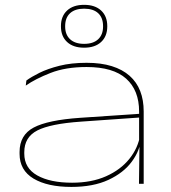

<svg xmlns="http://www.w3.org/2000/svg" viewBox="-20 -742 689 775"><path d="M541 0 543 -159.5 541.5 -166.5V-286.5V-292Q541.5 -377.5 489.2 -424.5Q437 -471.5 329.5 -471.5Q245 -471.5 183.8 -447.5Q122.5 -423.5 84 -396.5L86.5 -417Q106 -431.5 139.2 -448Q172.5 -464.5 220 -476.5Q267.5 -488.5 329.5 -488.5Q388 -488.5 431.2 -475Q474.5 -461.5 503.2 -436Q532 -410.5 546 -374.2Q560 -338 560 -292V0ZM268 12.5Q171.5 12.5 115.2 -21.2Q59 -55 59 -121V-128.5Q59 -197 116 -227.2Q173 -257.5 304 -266.5L548.5 -283V-268L306.5 -251Q183.5 -242.5 130.8 -215.5Q78 -188.5 78 -127.5V-122Q78 -63.5 130.2 -34Q182.5 -4.5 271 -4.5Q349.5 -4.5 408 -30.5Q466.5 -56.5 502 -100.5Q537.5 -144.5 546 -198.5L555 -184H549.5Q545.5 -135 512.2 -89.8Q479 -44.5 417.8 -16Q356.5 12.5 268 12.5ZM226 -635.5V-637Q226 -676.5 250.8 -699.5Q275.5 -722.5 319.5 -722.5Q363.5 -722.5 388.2 -699.5Q413 -676.5 413 -636.5V-635.5Q413 -595.5 388.2 -572.5Q363.5 -549.5 319.5 -549.5Q275.5 -549.5 250.8 -572.5Q226 -595.5 226 -635.5ZM243 -635Q243 -602 263 -583.5Q283 -565 319.5 -565Q356.5 -565 376.2 -583.5Q396 -602 396 -635V-636.5Q396 -670.5 376.2 -688.8Q356.5 -707 319.5 -707Q283 -707 263 -688.8Q243 -670.5 243 -636.5Z"/></svg>

Font: Anek Latin Expanded Thin
Style: Regular
Weight: 250
Width: 7
Designer: Yesha Goshar
Foundry: Ek Type
Version: Version 1.003